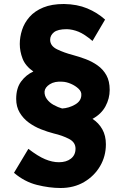

<svg xmlns="http://www.w3.org/2000/svg" viewBox="-20 -756 619 961"><path d="M443 -161Q474 -141 492 -109Q510 -77 510 -34Q510 26 481 75.5Q452 125 401 155Q350 185 283 185Q227 185 165 169.5Q103 154 50 109L122 -11Q170 26 206 41Q242 56 275 56Q312 56 335 38Q358 20 358 -12Q358 -44 325 -61Q292 -78 249 -88Q218 -96 185 -109Q152 -122 124 -142.5Q96 -163 78.5 -192.5Q61 -222 61 -261Q61 -315 86 -348.5Q111 -382 147 -398Q107 -426 93 -462.5Q79 -499 79 -536Q79 -571 90.5 -606.5Q102 -642 128 -671.5Q154 -701 196.5 -718.5Q239 -736 300 -736Q366 -735 416.5 -714Q467 -693 506 -658L443 -551Q403 -585 373.5 -597Q344 -609 315 -610Q269 -610 250 -594.5Q231 -579 231 -557Q231 -526 266 -509Q301 -492 347 -480Q377 -472 409 -460Q441 -448 468.5 -428.5Q496 -409 512.5 -379.5Q529 -350 529 -306Q529 -263 508 -224Q487 -185 443 -161ZM387 -279Q389 -297 373 -312Q357 -327 335 -336.5Q313 -346 293 -347Q254 -350 229.5 -334.5Q205 -319 203 -298Q202 -277 215 -259.5Q228 -242 249 -230.5Q270 -219 291 -213Q325 -215 355.5 -232.5Q386 -250 387 -279Z"/></svg>

Font: Reem Kufi Ink
Style: Bold
Weight: 700
Designer: Khaled Hosny
Version: Version 1.002